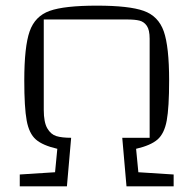

<svg xmlns="http://www.w3.org/2000/svg" viewBox="-20 -660 685 680"><path d="M135 -271Q135 -227 147.5 -205.5Q160 -184 179.5 -178Q199 -172 232 -172L217 0H50V-42L175 -50L183 -133Q131 -145 107 -166Q83 -187 74.5 -233Q66 -279 66 -375Q66 -495 85 -549Q104 -603 156 -621.5Q208 -640 323 -640Q437 -640 489 -621.5Q541 -603 560 -549Q579 -495 579 -375Q579 -279 570.5 -233Q562 -187 538 -166Q514 -145 462 -133L470 -50L595 -42V0H428L413 -172H510V-523Q510 -554 500 -568.5Q490 -583 474 -587Q458 -591 431 -591H135Z"/></svg>

Font: Changa ExtraLight
Style: Regular
Weight: 275
Designer: Eduardo Rodriguez Tunni
Foundry: Eduardo Rodriguez Tunni
Version: Version 2.002; ttfautohint (v1.5) -l 8 -r 50 -G 200 -x 14 -H